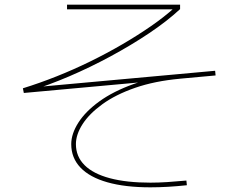

<svg xmlns="http://www.w3.org/2000/svg" viewBox="-20 -764 1040 822"><path d="M82 -366 78 -386Q149 -408 222 -437Q295 -466 366.5 -501Q438 -536 504 -574.5Q570 -613 627 -652.5Q684 -692 727 -731V-724H267V-744H751V-725Q695 -673 618 -621.5Q541 -570 453 -522.5Q365 -475 276 -437Q187 -399 106 -374L100 -388Q300 -406 500.5 -424.5Q701 -443 901 -461L903 -441Q698 -422 493 -403.5Q288 -385 82 -366ZM624 38Q516 38 440 16.5Q364 -5 324.5 -46.5Q285 -88 285 -147Q285 -191 315.5 -239Q346 -287 405.5 -330Q465 -373 551.5 -404Q638 -435 749 -445L751 -427Q642 -417 558.5 -388Q475 -359 418.5 -318Q362 -277 333.5 -232.5Q305 -188 305 -147Q305 -94 342 -57Q379 -20 450.5 -1Q522 18 624 18Q658 18 696.5 15.5Q735 13 778 9L780 29Q696 38 624 38Z"/></svg>

Font: Murecho Thin
Style: Regular
Weight: 100
Designer: Neil Summerour
Foundry: Positype
Version: Version 1.010